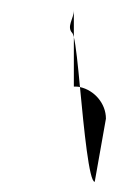

<svg xmlns="http://www.w3.org/2000/svg" viewBox="-20 -545 228 377"><path d="M122 -480C123 -479 124 -476 125 -472V-525C125 -508 110 -493 122 -480ZM125 -375C129 -375 133 -375 137 -374C133 -417 129 -456 125 -472ZM137 -374C145 -290 155 -188 166 -188L188 -312C188 -342 165 -368 137 -374Z"/></svg>

Font: bitstorm
Style: maxext
Weight: 400
Version: Version 0.2